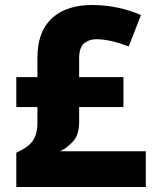

<svg xmlns="http://www.w3.org/2000/svg" viewBox="-20 -744 618 764"><path d="M347.2 -724.1C223.1 -724.1 128.9 -665 128.9 -515.1V-437H44.9V-317.9H128.9V-256.8C128.9 -186 99.6 -162.1 44.9 -136.2V0H560.1V-142.1H219.2C237.3 -150.4 254.4 -163.6 270.5 -181.2C286.6 -198.2 294.9 -224.1 294.9 -257.8V-317.9H471.2V-437H294.9V-512.2C294.9 -541 301.8 -560.5 314.9 -571.8C328.1 -582.5 344.2 -587.9 362.8 -587.9C399.4 -587.9 442.9 -578.1 492.2 -559.1L541 -684.1C486.3 -708 418.9 -724.1 347.2 -724.1Z"/></svg>

Font: Noto Reveo Sans
Style: Regular
Weight: 800
Designer: Monotype Design Team
Foundry: Monotype Imaging Inc.
Version: Version 2.007